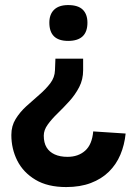

<svg xmlns="http://www.w3.org/2000/svg" viewBox="-20 -530 528 758"><path d="M348 -11.2 476 -2.8Q471.5 42.2 455.2 80.8Q439 119.2 409.9 147.9Q380.8 176.5 338.6 192.5Q296.5 208.5 241.2 208.5Q168 208.5 119.9 179.6Q71.8 150.8 48.2 104.1Q24.8 57.5 24.8 2.8Q24.8 -32.8 41.8 -60.2Q58.8 -87.8 84.2 -110.9Q109.8 -134 135.2 -156Q160.8 -178 178.5 -201.2Q196.2 -224.5 197 -252.5L198.8 -298.5H308.2V-252.5Q308.2 -216 292.6 -186Q277 -156 253.8 -130.4Q230.5 -104.8 207.2 -82.2Q184 -59.8 168.4 -38.1Q152.8 -16.5 152.8 5.5Q152.8 33.5 163.8 51.8Q174.8 70 195.9 79.6Q217 89.2 246.5 89.2Q288.8 89.2 316.1 65Q343.5 40.8 348 -11.2ZM325.2 -440.5Q325.2 -368.5 249 -368.5Q174.8 -368.5 174.8 -440.5Q174.8 -473.5 193.8 -491.8Q212.8 -510 249 -510Q288.2 -510 306.8 -491.8Q325.2 -473.5 325.2 -440.5Z"/></svg>

Font: Haskoy
Style: Regular
Weight: 400
Designer: Ertekin Erdin
Foundry: Ertekin Erdin
Version: Version 1.500